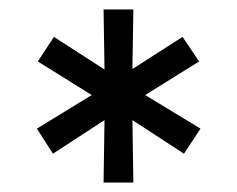

<svg xmlns="http://www.w3.org/2000/svg" viewBox="-20 -720 501 406"><path d="M369 -395 260 -466 262 -334H199L201 -466L92 -395L58 -448L174 -519L60 -590L94 -642L201 -573L199 -700H262L260 -574L366 -642L401 -590L287 -519L404 -448Z"/></svg>

Font: Rosa Sans
Style: Regular
Weight: 400
Designer: Pentagram / MCKL
Foundry: Pentagram / MCKL
Version: Version 1.005;September 16, 2019;FontCreator 11.5.0.2425 64-